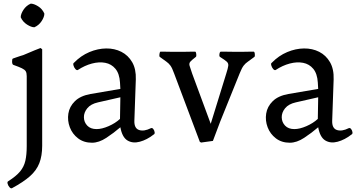

<svg xmlns="http://www.w3.org/2000/svg" viewBox="-20 -775 1964 1056"><path d="M25 222Q69 194 90.5 168Q112 142 119.5 109Q127 76 127 29V-356Q127 -374 121.5 -383Q116 -392 100.5 -399.5Q85 -407 54 -418Q47 -420 46.5 -435.5Q46 -451 51 -453Q56 -455 68 -459Q80 -463 91.5 -467Q103 -471 108 -472Q153 -491 171 -498.5Q189 -506 203 -511L212 -504V27Q212 82 196.5 122Q181 162 145 194Q109 226 46 260Q40 263 32.5 255Q25 247 22 236Q19 225 25 222ZM169 -625Q152 -625 128.5 -640Q105 -655 94 -680Q94 -698 109 -721Q124 -744 149 -755Q166 -755 189.5 -740.5Q213 -726 224 -700Q224 -682 209 -659Q194 -636 169 -625Z M387 -430Q425 -469 471.5 -488.5Q518 -508 564 -508.5Q610 -509 647.5 -490Q685 -471 707 -433Q729 -395 727 -338L719 -110Q718 -69 745 -60Q772 -51 810 -70Q817 -73 823 -65.5Q829 -58 830.5 -48Q832 -38 825 -35Q788 -6 749 4.5Q710 15 681 -2.5Q652 -20 642 -75Q606 -44 565 -17Q524 10 486 10Q441 10 409.5 -14Q378 -38 364 -75Q350 -112 356 -150.5Q362 -189 392 -218.5Q422 -248 478 -258L642 -286L640 -321Q637 -370 615 -396.5Q593 -423 559 -429.5Q525 -436 485.5 -425.5Q446 -415 408 -390Q402 -387 394.5 -395.5Q387 -404 384 -415.5Q381 -427 387 -430ZM519 -212Q479 -203 460 -179.5Q441 -156 441.5 -129.5Q442 -103 460 -84Q478 -65 511 -65Q540 -65 577 -81Q614 -97 640 -121L642 -240Z M1151 0 1086 9 1079 5 938 -370Q927 -401 917.5 -414Q908 -427 895 -436Q882 -445 859 -462Q855 -465 857 -478Q859 -491 863 -491Q893 -491 904.5 -490.5Q916 -490 926 -490H990Q1000 -490 1011.5 -490.5Q1023 -491 1053 -491Q1058 -491 1059.5 -478Q1061 -465 1057 -462Q1035 -445 1027 -436Q1019 -427 1022.5 -414Q1026 -401 1037 -370L1139 -94L1224 -369Q1234 -400 1235.5 -413.5Q1237 -427 1227 -436Q1217 -445 1190 -462Q1185 -465 1187 -478Q1189 -491 1195 -491Q1231 -491 1245 -490.5Q1259 -490 1270 -490H1312Q1322 -490 1333.5 -490.5Q1345 -491 1375 -491Q1380 -491 1381.5 -478Q1383 -465 1379 -462Q1357 -445 1343.5 -436Q1330 -427 1320 -414Q1310 -401 1298 -371L1191 -106Z M1475 -430Q1513 -469 1559.5 -488.5Q1606 -508 1652 -508.5Q1698 -509 1735.5 -490Q1773 -471 1795 -433Q1817 -395 1815 -338L1807 -110Q1806 -69 1833 -60Q1860 -51 1898 -70Q1905 -73 1911 -65.5Q1917 -58 1918.5 -48Q1920 -38 1913 -35Q1876 -6 1837 4.5Q1798 15 1769 -2.5Q1740 -20 1730 -75Q1694 -44 1653 -17Q1612 10 1574 10Q1529 10 1497.5 -14Q1466 -38 1452 -75Q1438 -112 1444 -150.5Q1450 -189 1480 -218.5Q1510 -248 1566 -258L1730 -286L1728 -321Q1725 -370 1703 -396.5Q1681 -423 1647 -429.5Q1613 -436 1573.5 -425.5Q1534 -415 1496 -390Q1490 -387 1482.5 -395.5Q1475 -404 1472 -415.5Q1469 -427 1475 -430ZM1607 -212Q1567 -203 1548 -179.5Q1529 -156 1529.5 -129.5Q1530 -103 1548 -84Q1566 -65 1599 -65Q1628 -65 1665 -81Q1702 -97 1728 -121L1730 -240Z"/></svg>

Font: Anvers
Style: Regular
Weight: 400
Designer: Ishtar van Looy
Version: Version 1.000